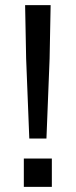

<svg xmlns="http://www.w3.org/2000/svg" viewBox="-20 -727 294 747"><path d="M77.7 -707H177L173 -498.7L160.7 -188H94L81.7 -498.7ZM72.7 -110.3H181.7V0H72.7Z"/></svg>

Font: 42dot Sans Light
Style: Regular
Weight: 300
Designer: 42dot
Version: Version 1.000